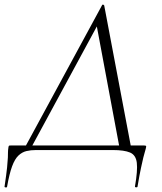

<svg xmlns="http://www.w3.org/2000/svg" viewBox="-50 -658 712 842"><path d="M53 0 398 -636Q400 -639 403 -637.5Q406 -636 407 -634L527 0H476L370 -567L399 -587L81 0ZM-30 160Q-22 106 -19 77Q-16 48 -15.5 33.5Q-15 19 -15 10Q-15 1 -13 -12Q-12 -18 -10.5 -19Q-9 -20 -2 -20H581Q589 -20 590.5 -18Q592 -16 589 -5Q587 4 584.5 11Q582 18 578.5 33Q575 48 568.5 77.5Q562 107 553 161Q552 164 546.5 163.5Q541 163 542 159Q554 90 550 56Q546 22 520.5 11Q495 0 444 0H108Q85 0 66 4.5Q47 9 31 24Q15 39 3 71.5Q-9 104 -19 161Q-20 165 -25.5 164Q-31 163 -30 160Z"/></svg>

Font: Cormorant Garamond Light
Style: Italic
Weight: 300
Italic angle: -10°
Designer: Christian Thalmann (Catharsis Fonts)
Foundry: Catharsis Fonts
Version: Version 4.001